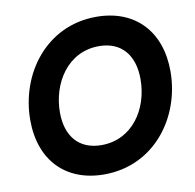

<svg xmlns="http://www.w3.org/2000/svg" viewBox="-81 -797 910 896"><g transform="rotate(-10 374.0 -348.5)"><path d="M342.5 17C579.5 17 729.5 -185 729.5 -404C729.5 -595 614 -714 432 -714C194 -714 45.5 -510.5 45.5 -292C45.5 -101.5 160.5 17 342.5 17ZM188 -303.5C188 -441 271.5 -577 420.5 -577C527.5 -577 585.5 -505 585.5 -392C585.5 -249 499 -120 353.5 -120C247 -120 188 -190.5 188 -303.5Z"/></g></svg>

Font: HK Grotesk ExtraBold
Style: Italic
Weight: 800
Italic angle: -16°
Designer: Alfredo Marco Pradil
Foundry: Hanken Design Co.
Version: Version 3.001;FEAKit 1.0